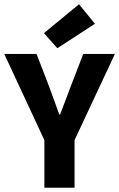

<svg xmlns="http://www.w3.org/2000/svg" viewBox="-27 -884 561 904"><path d="M182 0V-224L-7 -630H145L201 -485Q214 -450 226.5 -416Q239 -382 252 -345H256Q270 -382 283 -416Q296 -450 309 -485L365 -630H514L324 -224V0ZM243 -657 180 -728 345 -864 420 -772Z"/></svg>

Font: Narnoor ExtraBold
Style: Regular
Weight: 800
Designer: S. Sridhar Murthy
Foundry: SIL International
Version: Version 3.000